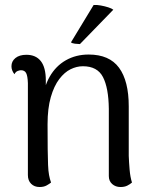

<svg xmlns="http://www.w3.org/2000/svg" viewBox="-20 -740 614 771"><path d="M139 11Q118 11 105 -2Q92 -15 92 -37V-406Q91 -435 85 -446.5Q79 -458 64 -458Q59 -458 51 -455Q43 -452 38 -442Q26 -457 26 -474Q26 -494 42 -507Q58 -520 86 -520Q124 -520 144 -494.5Q164 -469 164 -417V-347L149 -329Q155 -389 179.5 -432Q204 -475 244.5 -498Q285 -521 336 -521Q419 -521 458 -468Q497 -415 497 -313V-114Q498 -88 500.5 -58.5Q503 -29 510 -7Q502 0 491 5.5Q480 11 464 11Q444 11 430.5 -1Q417 -13 417 -33V-303Q416 -387 393.5 -430.5Q371 -474 313 -474Q288 -474 263.5 -462Q239 -450 218 -422.5Q197 -395 184 -350Q171 -305 171 -241Q171 -181 171.5 -142Q172 -103 173 -78Q174 -53 177 -37Q180 -21 185 -7Q179 -2 167.5 4.5Q156 11 139 11ZM435 -701 301 -563Q293 -563 281 -564.5Q269 -566 265 -570L356 -720Q368 -721 384.5 -718Q401 -715 415 -710.5Q429 -706 435 -701Z"/></svg>

Font: Arima
Style: Regular
Weight: 400
Designer: Joana Correia and Natanael Gama
Foundry: NDISCOVER
Version: Version 1.101;gftools[0.9.23]